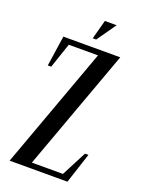

<svg xmlns="http://www.w3.org/2000/svg" viewBox="-158 -923 742 996"><g transform="rotate(20 213.0 -425.0)"><path d="M242.5 -850 214 -744H233L307.5 -850ZM309.5 -30H137.9L382 -700H68L43 -532H62L108.8 -670H270.1L26 0H345L400 -168H381Z"/></g></svg>

Font: Picaflor 12 pt
Style: Regular
Weight: 400
Designer: Ariel Martín Pérez
Foundry: Tunera Type Foundry
Version: Version 1.000;hotconv 1.0.109;makeotfexe 2.5.65596